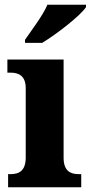

<svg xmlns="http://www.w3.org/2000/svg" viewBox="-20 -786 381 806"><path d="M85 -619V-606H157C220 -644 318 -721 341 -756V-766H179C160 -721 113 -660 85 -619ZM14 0H321V-55H310C276 -55 247 -68 247 -124V-536H11V-481H25C58 -481 88 -468 88 -416V-125C88 -68 59 -55 25 -55H14Z"/></svg>

Font: Noto Serif Armenian SemiCondensed
Style: Bold
Weight: 700
Width: 4
Designer: Monotype Design Team
Foundry: Monotype Imaging Inc.
Version: Version 2.008